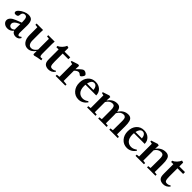

<svg xmlns="http://www.w3.org/2000/svg" viewBox="420 -2065 3593 3593"><g transform="rotate(45 2216.0 -268.5)"><path d="M148.9 11.2Q97.2 11.2 62 -17.6Q26.9 -46.4 26.9 -88.4Q26.9 -126 58.3 -158Q89.8 -189.9 150.4 -213.9L263.7 -258.3V-267.1Q263.7 -345.7 250.2 -376Q236.8 -406.2 202.6 -406.2Q169.9 -406.2 152.1 -384.5Q134.3 -362.8 134.3 -323.7Q134.3 -304.7 117.7 -293.2Q101.1 -281.7 73.2 -281.7Q32.7 -281.7 32.7 -317.4Q32.7 -343.8 68.6 -376Q104.5 -408.2 156 -430.7Q207.5 -453.1 249 -453.1Q316.9 -453.1 345 -416.7Q373 -380.4 373 -292Q373 -290 370.1 -105.5Q369.6 -78.1 377.4 -59.3Q385.3 -40.5 400.9 -40.5Q420.9 -40.5 445.8 -65.4L464.8 -51.3Q436.5 11.2 365.2 11.2Q330.6 11.2 305.4 -3.9Q280.3 -19 269 -48.3Q221.2 11.2 148.9 11.2ZM138.7 -105.5Q138.7 -78.1 155.8 -60.5Q172.9 -43 199.2 -43Q232.9 -43 262.7 -74.2Q261.2 -85.9 261.2 -99.6Q263.2 -178.2 263.7 -218.8L234.4 -205.6Q185.1 -183.1 161.9 -158.9Q138.7 -134.8 138.7 -105.5Z M683.6 11.2Q613.8 11.2 572 -44.2Q530.3 -99.6 530.3 -198.2V-402.3L471.7 -409.7V-441.9H642.6Q640.1 -407.7 640.1 -377V-167.5Q640.1 -107.9 661.4 -75.4Q682.6 -43 723.1 -43Q787.6 -43 835.9 -117.7V-402.8L779.8 -409.7V-441.9H949.7Q946.3 -410.2 946.3 -377V-126.5Q946.3 -81.5 954.1 -65.2Q961.9 -48.8 975.6 -48.8Q995.6 -48.8 1012.2 -54.2L1020.5 -17.1Q982.9 -12.2 932.1 -2.2Q881.3 7.8 859.4 15.6L835.9 6.3V-81.1Q806.2 -36.6 766.8 -12.7Q727.5 11.2 683.6 11.2Z M1231.9 11.7Q1200.7 11.7 1174.6 2Q1148.4 -7.8 1133.8 -24.9Q1118.2 -43.5 1111.6 -68.6Q1105 -93.8 1105 -142.1V-390.1H1045.4V-422.9Q1083.5 -434.1 1120.6 -474.1Q1157.7 -514.2 1172.4 -553.2L1213.9 -541V-439.9H1363.8V-390.1H1213.9V-176.8Q1213.9 -102.1 1228 -72.3Q1239.3 -48.3 1275.9 -48.3Q1317.4 -48.3 1348.6 -73.2L1364.7 -56.6Q1312.5 11.7 1231.9 11.7Z M1416.5 0V-32.2L1479.5 -39.1V-375L1429.7 -387.2V-409.7L1561.5 -453.1L1593.3 -443.8Q1589.4 -404.8 1589.4 -361.3V-352.1Q1650.9 -414.6 1682.1 -437Q1704.1 -453.1 1723.6 -453.1Q1747.6 -453.1 1773.4 -434.6Q1799.3 -416 1799.3 -396Q1799.3 -379.9 1778.1 -352.1Q1756.8 -324.2 1741.2 -324.2Q1731 -324.2 1717.8 -335.4Q1709.5 -342.8 1705.6 -345.9Q1701.7 -349.1 1691.7 -353.5Q1681.6 -357.9 1672.4 -357.9Q1635.3 -357.9 1589.4 -312V-40L1673.3 -32.2V0Z M2027.3 11.2Q1937 11.2 1878.2 -54.9Q1819.3 -121.1 1819.3 -222.7Q1819.3 -325.2 1876 -389.2Q1932.6 -453.1 2024.4 -453.1Q2106.9 -453.1 2159.4 -404.5Q2211.9 -356 2211.9 -279.3H1927.7Q1925.8 -262.2 1925.8 -240.7Q1925.8 -193.4 1937.7 -157.2Q1949.7 -121.1 1970.5 -99.9Q1991.2 -78.6 2016.8 -68.4Q2042.5 -58.1 2072.8 -58.1Q2128.9 -58.1 2183.1 -99.6L2200.7 -84Q2169.4 -39.6 2125.2 -14.2Q2081.1 11.2 2027.3 11.2ZM2022 -419.4Q1986.3 -419.4 1964.4 -390.6Q1942.4 -361.8 1932.6 -314.9H2103Q2098.1 -365.7 2076.7 -392.6Q2055.2 -419.4 2022 -419.4Z M2249 0V-32.2L2305.7 -39.1V-375L2255.9 -387.2V-409.7L2387.7 -453.1L2419.4 -443.8Q2415.5 -404.8 2415.5 -361.3V-347.2Q2483.4 -453.1 2596.7 -453.1Q2647 -453.1 2671.9 -424.3Q2696.8 -395.5 2704.6 -338.4Q2772.5 -453.1 2891.1 -453.1Q2918.9 -453.1 2939 -443.8Q2959 -434.6 2971.4 -418.2Q2983.9 -401.9 2991 -375.5Q2998 -349.1 3000.7 -320.1Q3003.4 -291 3003.4 -251Q3003.4 -107.9 3002 -39.1L3060.1 -32.2V0H2837.4V-32.2L2892.6 -38.6Q2894.5 -191.9 2894.5 -273.9Q2894.5 -297.4 2893.3 -313.2Q2892.1 -329.1 2888.2 -344.7Q2884.3 -360.4 2877 -369.4Q2869.6 -378.4 2857.7 -384Q2845.7 -389.6 2828.6 -389.6Q2753.4 -389.6 2707.5 -304.2Q2709 -279.3 2709 -251V-39.1L2765.6 -32.2V0H2543V-32.2L2600.1 -39.1V-273.9Q2600.1 -303.2 2597.9 -322Q2595.7 -340.8 2589.1 -357.4Q2582.5 -374 2569.1 -381.8Q2555.7 -389.6 2534.7 -389.6Q2460.9 -389.6 2415.5 -308.1V-39.1L2471.7 -32.2V0Z M3309.6 11.2Q3219.2 11.2 3160.4 -54.9Q3101.6 -121.1 3101.6 -222.7Q3101.6 -325.2 3158.2 -389.2Q3214.8 -453.1 3306.6 -453.1Q3389.2 -453.1 3441.7 -404.5Q3494.1 -356 3494.1 -279.3H3210Q3208 -262.2 3208 -240.7Q3208 -193.4 3220 -157.2Q3231.9 -121.1 3252.7 -99.9Q3273.4 -78.6 3299.1 -68.4Q3324.7 -58.1 3355 -58.1Q3411.1 -58.1 3465.3 -99.6L3482.9 -84Q3451.7 -39.6 3407.5 -14.2Q3363.3 11.2 3309.6 11.2ZM3304.2 -419.4Q3268.6 -419.4 3246.6 -390.6Q3224.6 -361.8 3214.8 -314.9H3385.3Q3380.4 -365.7 3358.9 -392.6Q3337.4 -419.4 3304.2 -419.4Z M3531.2 0V-32.2L3586.9 -38.6V-375L3537.1 -387.2V-409.7L3668.9 -453.1L3701.2 -443.8Q3697.3 -404.8 3697.3 -361.3V-352.5Q3767.1 -453.1 3883.8 -453.1Q3913.1 -453.1 3934.1 -443.8Q3955.1 -434.6 3968 -418.2Q3981 -401.9 3988.5 -375.5Q3996.1 -349.1 3998.8 -320.1Q4001.5 -291 4001.5 -251Q4001.5 -107.9 4000 -39.1L4058.1 -32.2V0H3835.4V-32.2L3890.6 -38.6Q3892.6 -191.9 3892.6 -273.9Q3892.6 -297.4 3891.4 -313.2Q3890.1 -329.1 3885.7 -344.7Q3881.3 -360.4 3873.8 -369.4Q3866.2 -378.4 3853.3 -384Q3840.3 -389.6 3821.8 -389.6Q3745.1 -389.6 3697.3 -313.5V-39.1L3753.9 -32.2V0Z M4269 11.7Q4237.8 11.7 4211.7 2Q4185.5 -7.8 4170.9 -24.9Q4155.3 -43.5 4148.7 -68.6Q4142.1 -93.8 4142.1 -142.1V-390.1H4082.5V-422.9Q4120.6 -434.1 4157.7 -474.1Q4194.8 -514.2 4209.5 -553.2L4251 -541V-439.9H4400.9V-390.1H4251V-176.8Q4251 -102.1 4265.1 -72.3Q4276.4 -48.3 4313 -48.3Q4354.5 -48.3 4385.7 -73.2L4401.9 -56.6Q4349.6 11.7 4269 11.7Z"/></g></svg>

Font: Elstob 10pt SemiBold
Style: Regular
Weight: 600
Designer: Peter S. Baker
Version: Version 1.015